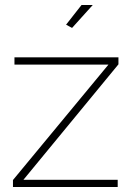

<svg xmlns="http://www.w3.org/2000/svg" viewBox="-20 -750 529 770"><path d="M269 -638 245 -651 307 -730H352ZM32 -28 415 -491H38V-520H455V-492L74 -29H452V0H32Z"/></svg>

Font: Raleway-v4020 ExtraLight
Style: Regular
Weight: 275
Designer: Matt McInerney, Pablo Impallari, Rodrigo Fuenzalida
Foundry: Matt McInerney, Pablo Impallari, Rodrigo Fuenzalida
Version: Version 4.020;PS 004.020;hotconv 1.0.88;makeotf.lib2.5.64775